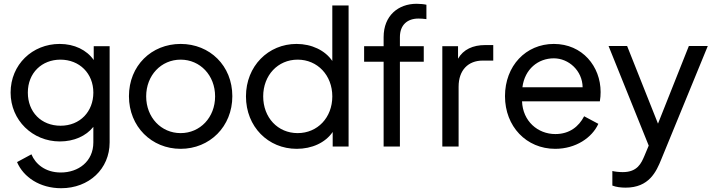

<svg xmlns="http://www.w3.org/2000/svg" viewBox="-20 -774 3774 1014"><path d="M475 -530C475 -530 559 -530 559 -530C559 -530 559 -22 559 -22C559 118 450 220 303 220C191 220 104 162 70 82C70 82 146 41 146 41C167 92 219 137 301 137C394 137 473 79 473 -22C473 -22 473 -104 473 -104C434 -55 370 -27 296 -27C152 -27 36 -139 36 -285C36 -433 151 -542 295 -542C373 -542 438 -510 475 -457C475 -457 475 -530 475 -530ZM300 -110C403 -110 473 -185 473 -285C473 -386 400 -459 299 -459C202 -459 127 -390 127 -285C127 -182 198 -110 300 -110Z M934 12C781 12 661 -105 661 -266C661 -427 780 -542 934 -542C1088 -542 1207 -427 1207 -266C1207 -105 1087 12 934 12ZM934 -71C1037 -71 1116 -154 1116 -265C1116 -376 1037 -459 934 -459C831 -459 752 -376 752 -265C752 -154 831 -71 934 -71Z M1735 -745C1735 -745 1821 -745 1821 -745C1821 -745 1821 0 1821 0C1821 0 1737 0 1737 0C1737 0 1737 -77 1737 -77C1698 -20 1627 12 1547 12C1396 12 1279 -105 1279 -265C1279 -425 1397 -542 1546 -542C1626 -542 1697 -508 1735 -452C1735 -452 1735 -745 1735 -745ZM1552 -71C1657 -71 1735 -153 1735 -265C1735 -376 1657 -459 1552 -459C1447 -459 1370 -376 1370 -265C1370 -153 1447 -71 1552 -71Z M2006 0C2006 0 2006 -448 2006 -448C2006 -448 1903 -448 1903 -448C1903 -448 1903 -530 1903 -530C1903 -530 2006 -530 2006 -530C2006 -530 2006 -578 2006 -578C2006 -692 2084 -754 2180 -754C2196 -754 2220 -752 2232 -749C2232 -749 2232 -673 2232 -673C2221 -675 2199 -676 2190 -676C2132 -676 2092 -643 2092 -578C2092 -578 2092 -530 2092 -530C2092 -530 2218 -530 2218 -530C2218 -530 2218 -448 2218 -448C2218 -448 2092 -448 2092 -448C2092 -448 2092 0 2092 0C2092 0 2006 0 2006 0Z M2542 -536C2542 -536 2585 -536 2585 -536C2585 -536 2585 -454 2585 -454C2585 -454 2529 -454 2529 -454C2453 -454 2402 -404 2402 -316C2402 -316 2402 0 2402 0C2402 0 2316 0 2316 0C2316 0 2316 -530 2316 -530C2316 -530 2399 -530 2399 -530C2399 -530 2399 -464 2399 -464C2427 -513 2478 -536 2542 -536Z M3152 -288C3152 -273 3151 -256 3148 -239C3148 -239 2737 -239 2737 -239C2741 -134 2820 -66 2913 -66C2988 -66 3037 -106 3065 -160C3065 -160 3140 -120 3140 -120C3107 -47 3021 12 2912 12C2760 12 2647 -106 2647 -266C2647 -426 2757 -542 2905 -542C3056 -542 3152 -423 3152 -288ZM2739 -313C2739 -313 3057 -313 3057 -313C3056 -401 2983 -466 2905 -466C2822 -466 2751 -409 2739 -313Z M3618 -531C3618 -531 3718 -531 3718 -531C3718 -531 3473 66 3473 66C3446 133 3408 217 3284 217C3260 217 3234 214 3214 206C3214 206 3214 129 3214 129C3224 132 3248 135 3269 135C3347 135 3367 87 3383 50C3383 50 3406 -5 3406 -5C3406 -5 3194 -531 3194 -531C3194 -531 3292 -531 3292 -531C3292 -531 3455 -121 3455 -121C3455 -121 3618 -531 3618 -531Z"/></svg>

Font: Preevio_Regular
Style: Regular
Weight: 500
Designer: Gumpita Rahayu
Foundry: Tokotype Studio
Version: ""